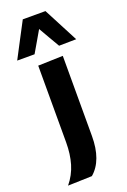

<svg xmlns="http://www.w3.org/2000/svg" viewBox="-219 -832 717 1086"><g transform="rotate(-20 139.5 -289.0)"><path d="M-9 196.5Q30.5 148.5 47.5 91Q64.5 33.5 64.5 -37.5V-499L214 -503.5V-21.5Q214 125.5 136 192ZM-37.5 -566.5Q-10 -618.5 17 -670.5Q44 -722 72 -775H208.5Q235.5 -722.5 263 -670.5Q290 -618.5 317.5 -566L214 -564.5Q195.5 -596 177 -627.8Q158.5 -659.5 140 -692Q121.5 -660 103.2 -628.5Q85 -597 67 -566.5Z"/></g></svg>

Font: Heraclito
Style: Bold
Weight: 700
Designer: Kostas Bartsokas (font) & Cristiano Sobral (main changes)
Foundry: Kostas Bartsokas (font) & Cristiano Sobral (main changes)
Version: Version 1.00;July 8, 2020;FontCreator 13.0.0.2655 64-bit